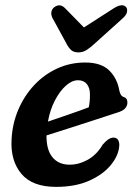

<svg xmlns="http://www.w3.org/2000/svg" viewBox="-20 -701 516 731"><path d="M434 -145.5Q431.5 -109 402.2 -73Q373 -37 320 -13.2Q267 10.5 193.5 10.5Q103 10.5 61.2 -39.5Q19.5 -89.5 24 -170Q27 -230 49.5 -283Q72 -336 109.8 -376.5Q147.5 -417 197.2 -440Q247 -463 304.5 -463Q365 -463 395.8 -432.8Q426.5 -402.5 434.5 -355.5Q439 -336 449 -332.5Q464.5 -328.5 465 -312Q465.5 -299 456.8 -288.8Q448 -278.5 425.5 -272Q390.5 -260.5 342.2 -244.8Q294 -229 244.5 -213.2Q195 -197.5 157 -185.5Q156.5 -130 180 -102Q203.5 -74 245 -74Q280.5 -74 314.5 -93Q348.5 -112 371 -150.5Q395.5 -179 414.5 -177Q425.5 -176 430.2 -167Q435 -158 434 -145.5ZM277 -395.5Q254 -395.5 230.8 -374.8Q207.5 -354 189 -318.5Q170.5 -283 162.5 -238Q199 -250.5 242 -265.2Q285 -280 318 -292.5Q322.5 -312 322.5 -341.5Q322.5 -366 310.8 -380.8Q299 -395.5 277 -395.5ZM341.5 -536Q324.5 -520 310 -510.8Q295.5 -501.5 278.5 -501.5Q260.5 -501.5 250.8 -510.5Q241 -519.5 232.5 -536L179.5 -633Q173.5 -645.5 175.8 -656.2Q178 -667 186.5 -673.5Q208 -689.5 227.5 -670L299.5 -596.5L414 -670Q446.5 -690 460.5 -673.5Q465.5 -667 463.5 -655.5Q461.5 -644 447.5 -631.5Z"/></svg>

Font: Fraunces 72pt SuperSoft SemiBold
Style: Italic
Weight: 600
Italic angle: -16°
Version: Version 1.000;[b76b70a41]